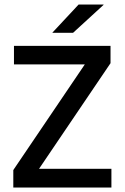

<svg xmlns="http://www.w3.org/2000/svg" viewBox="-20 -846 562 866"><path d="M482.5 -84.5V0H40V-79L362.5 -555.5H43V-639H478.5V-561L156 -84.5ZM334.5 -825.5H447V-824L309.5 -698H216.5V-699Z"/></svg>

Font: Anek Latin Medium Medium
Style: Regular
Weight: 500
Version: Version 1.003